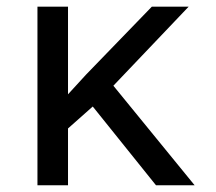

<svg xmlns="http://www.w3.org/2000/svg" viewBox="-20 -548 640 568"><path d="M181.2 0H90.8V-528.3H181.2V-269L234.9 -327.6L429.2 -528.3H538.1L315.4 -294.4L555.7 0H441.4L254.4 -232.9L181.2 -168Z"/></svg>

Font: RobotoMono-Regular
Style: Regular
Weight: 400
Designer: Google
Version: Version 2.000985; 2015; ttfautohint (v1.3)